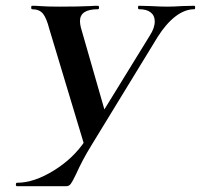

<svg xmlns="http://www.w3.org/2000/svg" viewBox="-20 -645 696 665"><path d="M516 -571Q516 -591 502 -602Q488 -613 462 -613Q458 -613 458 -619Q458 -625 461 -625L501 -624Q535 -622 561 -622Q581 -622 611 -624L653 -625Q656 -625 656 -619Q656 -613 653 -613Q620 -613 587.5 -588Q555 -563 526 -517L295 -139Q266 -92 243 -41Q231 -16 225 -8Q219 0 209 0H39Q35 0 35 -6Q35 -12 39 -12Q98 -12 166.5 -54.5Q235 -97 275 -158L499 -522Q516 -548 516 -571ZM91 -613Q88 -613 88 -619Q88 -625 91 -625Q109 -625 117 -624Q143 -622 186 -622Q251 -622 293 -624Q304 -625 319 -625Q323 -625 323 -619Q323 -613 319 -613Q257 -613 257 -572Q257 -562 260 -550L347 -247L276 -129L151 -544Q141 -583 128.5 -598Q116 -613 91 -613Z"/></svg>

Font: Cormorant Garamond
Style: Bold Italic
Weight: 700
Italic angle: -10°
Designer: Christian Thalmann (Catharsis Fonts)
Foundry: Catharsis Fonts
Version: Version 4.000